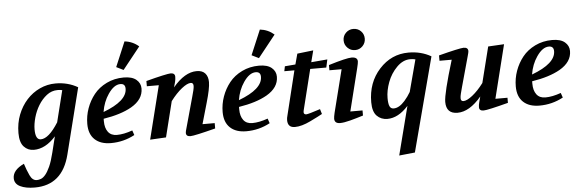

<svg xmlns="http://www.w3.org/2000/svg" viewBox="-113 -1011 4652 1536"><g transform="rotate(-5 2213.0 -243.0)"><path d="M-52 219Q-52 154 39 111Q55 162 75.5 206Q96 250 131 250Q146 250 164 243.5Q182 237 200.5 215Q219 193 237.5 152.5Q256 112 273 43L305 -86Q222 7 129 7Q81 7 49 -27.5Q17 -62 17 -137Q17 -217 43.5 -284.5Q70 -352 115 -401.5Q160 -451 220 -479Q280 -507 347 -507Q445 -507 525 -461L392 68Q332 308 110 308Q37 308 -7.5 286Q-52 264 -52 219ZM148 -155Q148 -72 191 -72Q255 -72 333 -196L396 -449Q381 -453 359 -453Q310 -453 271 -422.5Q232 -392 204.5 -347Q177 -302 162.5 -250Q148 -198 148 -155Z M572 -162Q572 -226 593.5 -286.5Q615 -347 654.5 -396.5Q694 -446 756.5 -476.5Q819 -507 894 -507Q961 -507 995 -478.5Q1029 -450 1029 -407Q1029 -319 932 -263Q846 -214 706 -192V-172Q706 -118 730 -86Q754 -54 801 -54Q856 -54 926 -79L939 -41Q850 7 748 7Q665 7 618.5 -36.5Q572 -80 572 -162ZM902 -417Q902 -457 863 -457Q812 -457 765 -388Q723 -327 710 -246Q902 -318 902 -417ZM842 -595 926 -794Q991 -787 1040 -744L899 -567Z M1062 7 1169 -421H1073V-463Q1152 -484 1204.5 -495.5Q1257 -507 1271 -507Q1306 -507 1306 -477Q1306 -458 1301 -437L1289 -393Q1384 -507 1480 -507Q1526 -507 1548.5 -481Q1571 -455 1571 -411Q1571 -360 1538 -247L1490 -80H1588V-37Q1507 -16 1454.5 -4.5Q1402 7 1386 7Q1351 7 1351 -22Q1351 -33 1360 -62L1427 -304Q1435 -332 1440.5 -355Q1446 -378 1446 -391Q1446 -417 1425 -417Q1397 -417 1352 -381.5Q1307 -346 1261 -285L1190 0Z M1659 -162Q1659 -226 1680.5 -286.5Q1702 -347 1741.5 -396.5Q1781 -446 1843.5 -476.5Q1906 -507 1981 -507Q2048 -507 2082 -478.5Q2116 -450 2116 -407Q2116 -319 2019 -263Q1933 -214 1793 -192V-172Q1793 -118 1817 -86Q1841 -54 1888 -54Q1943 -54 2013 -79L2026 -41Q1937 7 1835 7Q1752 7 1705.5 -36.5Q1659 -80 1659 -162ZM1989 -417Q1989 -457 1950 -457Q1899 -457 1852 -388Q1810 -327 1797 -246Q1989 -318 1989 -417ZM1929 -595 2013 -794Q2078 -787 2127 -744L1986 -567Z M2167 -53Q2167 -70 2173 -90L2260 -445H2179L2187 -484L2272 -491L2295 -576L2424 -591L2400 -498L2530 -509L2516 -445H2387L2306 -119Q2304 -109 2304 -106Q2304 -86 2324 -86Q2340 -86 2437 -118L2449 -78Q2423 -63 2351 -28Q2279 7 2225 7Q2167 7 2167 -53Z M2539 -421V-463Q2683 -507 2724 -507Q2772 -507 2772 -472Q2772 -459 2762 -419L2677 -78H2775V-37Q2721 -20 2670 -6.5Q2619 7 2588 7Q2543 7 2543 -32Q2543 -46 2551 -80L2637 -421ZM2673 -649Q2673 -685 2698 -709.5Q2723 -734 2758 -734Q2794 -734 2818.5 -709.5Q2843 -685 2843 -649Q2843 -614 2818.5 -589Q2794 -564 2758 -564Q2723 -564 2698 -589Q2673 -614 2673 -649Z M2850 -137Q2850 -295 2946.5 -401Q3043 -507 3181 -507Q3282 -507 3362 -461L3163 294L3036 307L3136 -83Q3055 7 2968 7Q2917 7 2883.5 -27Q2850 -61 2850 -137ZM2983 -159Q2983 -114 2992.5 -93Q3002 -72 3025 -72Q3069 -72 3115 -124Q3143 -156 3164 -192L3232 -448Q3214 -453 3190 -453Q3132 -453 3082.5 -403Q3033 -353 3008 -286Q2983 -219 2983 -159Z M3423 -420V-463Q3504 -484 3556.5 -495.5Q3609 -507 3624 -507Q3660 -507 3660 -477Q3660 -468 3651 -437L3584 -195Q3576 -166 3570.5 -143.5Q3565 -121 3565 -107Q3565 -82 3586 -82Q3614 -82 3659 -117.5Q3704 -153 3749 -213L3821 -500L3949 -507L3842 -78H3939V-37Q3859 -16 3807.5 -4.5Q3756 7 3740 7Q3705 7 3705 -22Q3705 -41 3711 -62L3723 -107Q3627 7 3531 7Q3440 7 3440 -88Q3440 -154 3521 -420Z M4013 -162Q4013 -226 4034.5 -286.5Q4056 -347 4095.5 -396.5Q4135 -446 4197.5 -476.5Q4260 -507 4335 -507Q4402 -507 4436 -478.5Q4470 -450 4470 -407Q4470 -319 4373 -263Q4287 -214 4147 -192V-172Q4147 -118 4171 -86Q4195 -54 4242 -54Q4297 -54 4367 -79L4380 -41Q4291 7 4189 7Q4106 7 4059.5 -36.5Q4013 -80 4013 -162ZM4343 -417Q4343 -457 4304 -457Q4253 -457 4206 -388Q4164 -327 4151 -246Q4343 -318 4343 -417Z"/></g></svg>

Font: Volkhov
Style: Bold Italic
Weight: 700
Designer: Cyreal (www.cyreal.org)
Foundry: Cyreal (www.cyreal.org)
Version: Version 1.001